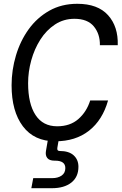

<svg xmlns="http://www.w3.org/2000/svg" viewBox="-20 -732 640 1011"><path d="M271 12Q160 12 100.5 -67Q41 -146 41 -283Q41 -363 64 -440Q87 -517 131 -578Q175 -639 239.5 -675.5Q304 -712 387 -712Q495 -712 549 -652Q603 -592 600 -494H506Q507 -553 474 -593Q441 -633 372 -633Q315 -633 269.5 -603Q224 -573 192.5 -523.5Q161 -474 144.5 -414Q128 -354 128 -294Q128 -186 167 -126.5Q206 -67 281 -67Q349 -67 392.5 -105Q436 -143 455 -203H549Q520 -100 449 -44Q378 12 271 12ZM145 259 155 206H255Q285 206 304.5 192.5Q324 179 324 153Q324 114 270 114H267Q240 114 229 100Q218 86 222 63L234 -7H291L282 46Q279 63 294 63Q343 63 368 86Q393 109 393 146Q393 200 355.5 229.5Q318 259 253 259Z"/></svg>

Font: DM Mono
Style: Italic
Weight: 400
Italic angle: -10°
Designer: Colophon Foundry
Foundry: Colophon Foundry
Version: Version 1.000; ttfautohint (v1.8.2.53-6de2)